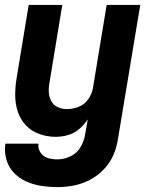

<svg xmlns="http://www.w3.org/2000/svg" viewBox="-25 -550 621 783"><path d="M210 213Q243 213 276.5 206.5Q310 200 341.5 183.5Q373 167 398 141Q423 115 437 83Q451 51 456 17L547 -530H410L354 -191Q350 -167 335 -145.5Q320 -124 296 -114.5Q272 -105 248 -105Q228 -105 210.5 -113Q193 -121 184 -138Q175 -155 174 -174.5Q173 -194 177 -214L229 -530H92L43 -233Q37 -197 37 -162Q37 -127 47.5 -95Q58 -63 80.5 -39Q103 -15 135.5 -3.5Q168 8 202 8Q227 8 252 1Q277 -6 297.5 -23.5Q318 -41 333 -63L322 -1Q318 25 303.5 50Q289 75 262.5 87.5Q236 100 210 100Q189 100 170.5 94.5Q152 89 140.5 72.5Q129 56 132 36H-3Q-8 69 1 100.5Q10 132 31.5 154.5Q53 177 82 190Q111 203 143.5 208Q176 213 210 213Z"/></svg>

Font: Iosevka Sparkle Extrabold
Style: Italic
Weight: 800
Italic angle: -9°
Designer: Belleve Invis
Foundry: Belleve Invis
Version: Version 4.5.0; ttfautohint (v1.8.3)